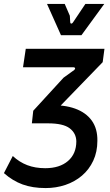

<svg xmlns="http://www.w3.org/2000/svg" viewBox="-33 -948 559 976"><path d="M199 8Q132 8 81.5 -10.5Q31 -29 -13 -68L32 -155Q65 -124 105.5 -108.5Q146 -93 197 -93Q270 -93 312.5 -129.5Q355 -166 355 -230Q354 -271 321 -296Q288 -321 211 -321H129L136 -385L290 -553L344 -592Q350 -597 348.5 -601.5Q347 -606 341 -606H84L98 -700H498L489 -632L245 -380L214 -413Q293 -416 348.5 -396Q404 -376 433.5 -335Q463 -294 462 -232Q462 -176 441 -131Q420 -86 383.5 -55Q347 -24 299.5 -8Q252 8 199 8ZM277 -769 206 -928H296L322 -868L324 -834Q325 -828 329.5 -828Q334 -828 338 -834L401 -928H497L381 -769Z"/></svg>

Font: Finlandica Medium
Style: Italic
Weight: 500
Italic angle: -8°
Designer: Niklas Ekholm, Juho Hiilivirta, Jaakko Suomalainen
Foundry: Helsinki Type Studio
Version: Version 1.063